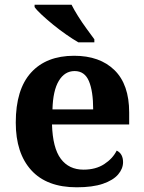

<svg xmlns="http://www.w3.org/2000/svg" viewBox="-20 -786 611 816"><path d="M306 10Q179 10 113 -62.5Q47 -135 47 -265Q47 -406 112 -477.5Q177 -549 295 -549Q404 -549 466.5 -488Q529 -427 529 -308V-257H201Q204 -157 238.5 -111Q273 -65 335 -65Q387 -65 423 -88.5Q459 -112 476 -146Q490 -139 496.5 -126.5Q503 -114 503 -97Q503 -69 482 -44.5Q461 -20 417.5 -5Q374 10 306 10ZM376 -321Q376 -398 358 -441Q340 -484 297 -484Q255 -484 230 -442.5Q205 -401 203 -321ZM313 -606Q289 -620 261 -639.5Q233 -659 206 -681Q179 -703 157.5 -723Q136 -743 127 -756V-766H284Q295 -744 312 -717Q329 -690 348 -664Q367 -638 381 -619V-606Z"/></svg>

Font: Noto Serif Gujarati
Style: Bold
Weight: 700
Version: Version 2.102